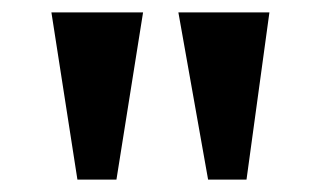

<svg xmlns="http://www.w3.org/2000/svg" viewBox="-20 -734 518 310"><path d="M316 -444H378L415 -714H268ZM105 -444H168L211 -714H63Z"/></svg>

Font: Noto Serif Bengali SemiCondensed ExtraBold
Style: Regular
Weight: 800
Width: 4
Designer: Juan Bruce, Universal Thirst, Indian Type Foundry and the Monotype Design Team.
Foundry: Monotype Imaging Inc.
Version: Version 2.003